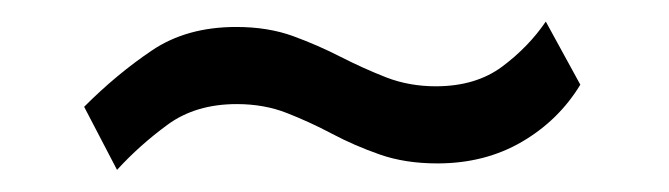

<svg xmlns="http://www.w3.org/2000/svg" viewBox="-20 -453 620 178"><path d="M88.5 -295.5 58 -354Q88.5 -384.5 120.8 -406.2Q153 -428 199 -428Q228.5 -428 251.8 -419.5Q275 -411 296 -400.2Q317 -389.5 338.2 -381.2Q359.5 -373 384 -373Q421 -373 445.5 -391.2Q470 -409.5 486 -433L518 -374.5Q498 -341.5 463.8 -321.5Q429.5 -301.5 385.5 -301.5Q355.5 -301.5 332 -309.8Q308.5 -318 287.8 -329Q267 -340 246 -348.2Q225 -356.5 199.5 -356.5Q161.5 -356.5 135.5 -337.5Q109.5 -318.5 88.5 -295.5Z"/></svg>

Font: Public Sans Thin Medium
Style: Regular
Weight: 500
Version: Version 2.001